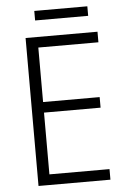

<svg xmlns="http://www.w3.org/2000/svg" viewBox="-57 -882 609 923"><g transform="rotate(-5 247.0 -420.0)"><path d="M438 0H91V-714H438V-663H148V-400H421V-349H148V-51H438ZM400 -840V-794H144V-840Z"/></g></svg>

Font: Noto Sans Lao SemiCondensed Light
Style: Regular
Weight: 300
Width: 4
Designer: Monotype Design Team
Foundry: Monotype Imaging Inc.
Version: Version 2.003; ttfautohint (v1.8.4.7-5d5b)